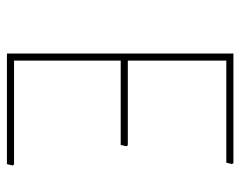

<svg xmlns="http://www.w3.org/2000/svg" viewBox="-88 -588 677 540"><g transform="rotate(90 250.0 -318.5)"><path d="M443 -20 446 -16 442 0H131V-637H439L442 -633L438 -617H151V-340H389L392 -336L388 -320H151V-20Z"/></g></svg>

Font: Alegreya Sans Thin
Style: Regular
Weight: 100
Designer: Juan Pablo del Peral
Foundry: Huerta Tipografica
Version: Version 2.007